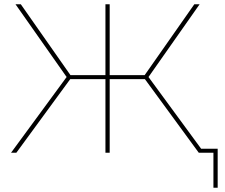

<svg xmlns="http://www.w3.org/2000/svg" viewBox="-20 -720 1061 905"><path d="M1006 -19H928L680 -357L921 -700H896L662 -366H497V-700H477V-366H312L78 -700H53L294 -357L32 0H57L311 -347H477V0H497V-347H663L917 0H986V165H1006Z"/></svg>

Font: Montserrat-Alt1 Thin
Style: Regular
Weight: 100
Designer: Differentunic
Foundry: Differentunic
Version: Version 7.222